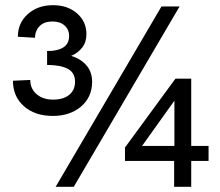

<svg xmlns="http://www.w3.org/2000/svg" viewBox="-20 -722 851 742"><path d="M30 -410 97 -413Q97 -379 121.5 -358Q146 -337 185 -337Q225 -337 247.5 -355.5Q270 -374 270 -406Q270 -441 242 -456Q214 -471 162 -471V-525Q200 -524 223.5 -538Q247 -552 247 -583Q247 -608 229.5 -623.5Q212 -639 183 -639Q151 -639 133.5 -621.5Q116 -604 115 -576L49 -580Q49 -633 87.5 -667.5Q126 -702 185 -702Q241 -702 277.5 -670.5Q314 -639 314 -590Q314 -559 297.5 -538Q281 -517 255 -506Q292 -495 314 -469.5Q336 -444 336 -406Q336 -347 293.5 -310.5Q251 -274 184 -274Q115 -274 72.5 -311.5Q30 -349 30 -410ZM604 -697H674L265 0H195ZM653 -100H463V-152L658 -418H719V-158H786V-100H719V0H653ZM654 -158V-333L529 -158Z"/></svg>

Font: Hanken Grotesk Medium
Style: Regular
Weight: 500
Designer: Alfredo Marco Pradil
Foundry: Hanken Design Co.
Version: Version 3.014